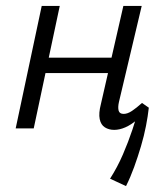

<svg xmlns="http://www.w3.org/2000/svg" viewBox="-20 -434 554 649"><path d="M366 5Q348 5 334.5 -3.5Q321 -12 317 -31.5Q313 -51 321 -82L397 -414H459L382 -89Q378 -71 381 -60Q384 -49 398 -49Q411 -49 426 -59Q441 -69 460 -86L483 -70Q463 -46 443 -29Q423 -12 403.5 -3.5Q384 5 366 5ZM33 0 121 -414H182L94 0ZM101 -187 111 -239H391L380 -187ZM406 195 352 170Q377 131 395.5 88Q414 45 427.5 4.5Q441 -36 450 -69L483 -70Q480 -42 473.5 -8.5Q467 25 456.5 60.5Q446 96 433.5 130.5Q421 165 406 195Z"/></svg>

Font: Ysabeau
Style: Italic
Weight: 400
Italic angle: -12°
Designer: Christian Thalmann (Catharsis Fonts)
Version: Version 2.000;gftools[0.9.27.dev2+g8671c4b]